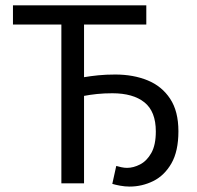

<svg xmlns="http://www.w3.org/2000/svg" viewBox="-20 -676 727 708"><path d="M457.8 12Q440.6 12 422.8 8.7Q404.9 5.4 394.1 2L408.7 -64.1Q416.1 -61.8 427.4 -59.4Q438.6 -57 448.4 -57Q472.1 -57 496.6 -69.7Q521.2 -82.4 537.9 -111.7Q554.6 -141.1 554.6 -191.3Q554.6 -264.9 512.7 -298.5Q470.9 -332.1 394.3 -332.1Q364.6 -332.1 337.9 -329.4Q311.2 -326.6 289.9 -322.4V0H206.3V-585.6H27.8V-656.3H519.5V-585.6H289.9V-391.4Q314.8 -395.6 342.9 -398.4Q371.1 -401.2 405.1 -401.2Q471.7 -401.2 524.3 -379.7Q576.8 -358.2 607.3 -312Q637.9 -265.9 637.9 -192Q637.9 -118.4 612.1 -73.5Q586.3 -28.7 545.1 -8.3Q503.8 12 457.8 12Z"/></svg>

Font: Source Sans Variable
Style: Regular
Weight: 200
Designer: Paul D. Hunt
Foundry: Adobe Systems Incorporated
Version: Version 3.006;hotconv 1.0.111;makeotfexe 2.5.65597